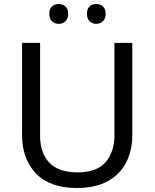

<svg xmlns="http://www.w3.org/2000/svg" viewBox="-20 -928 771 958"><path d="M640 -252Q640 -178 610 -118.5Q580 -59 518.5 -24.5Q457 10 362 10Q229 10 159.5 -62.5Q90 -135 90 -254V-714H180V-251Q180 -164 226.5 -116Q273 -68 367 -68Q464 -68 507.5 -119.5Q551 -171 551 -252V-714H640ZM226 -859Q226 -885 240 -896.5Q254 -908 273 -908Q292 -908 306 -896.5Q320 -885 320 -859Q320 -834 306 -821.5Q292 -809 273 -809Q254 -809 240 -821.5Q226 -834 226 -859ZM414 -859Q414 -885 427.5 -896.5Q441 -908 460 -908Q479 -908 493 -896.5Q507 -885 507 -859Q507 -834 493 -821.5Q479 -809 460 -809Q441 -809 427.5 -821.5Q414 -834 414 -859Z"/></svg>

Font: Noto Sans Test
Style: Regular
Weight: 400
Version: Version 1.002; ttfautohint (v1.8.4.7-5d5b)